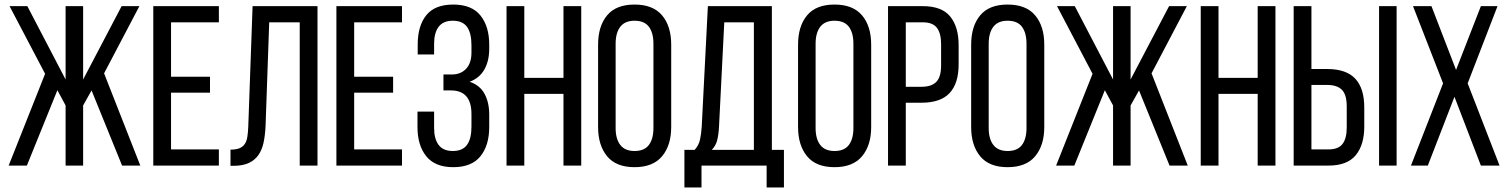

<svg xmlns="http://www.w3.org/2000/svg" viewBox="-20 -727 6627 843"><path d="M382 -330 516 0H596L437 -405L592 -700H514L345 -378V-700H268V-378L100 -700H22L178 -403L18 0H98L232 -331L268 -264V0H345V-264Z M902 -390H731V-629H941V-700H653V0H941V-71H731V-320H902Z M1162 -629H1296V0H1374V-700H1089L1070 -170C1069.3 -153.3 1068 -138.7 1066 -126C1064 -113.3 1060.2 -102.8 1054.5 -94.5C1048.8 -86.2 1041 -80 1031 -76C1021 -72 1008 -70 992 -70V1H1005C1031.7 1 1053.8 -3 1071.5 -11C1089.2 -19 1103.3 -30.5 1114 -45.5C1124.7 -60.5 1132.3 -78.7 1137 -100C1141.7 -121.3 1144.7 -146 1146 -174Z M1706 -390H1535V-629H1745V-700H1457V0H1745V-71H1535V-320H1706Z M1970 -707C1916 -707 1876.5 -691.3 1851.5 -660C1826.5 -628.7 1814 -586 1814 -532V-488H1886V-535C1886 -567 1892.7 -591.8 1906 -609.5C1919.3 -627.2 1940 -636 1968 -636C1996.7 -636 2017.5 -627 2030.5 -609C2043.5 -591 2050 -564 2050 -528V-496C2050 -465.3 2042.2 -441.7 2026.5 -425C2010.8 -408.3 1990 -400 1964 -400H1927V-330H1960C2020 -330 2050 -295.3 2050 -226V-171C2050 -135.7 2043.5 -109 2030.5 -91C2017.5 -73 1996.7 -64 1968 -64C1940 -64 1919.3 -72.8 1906 -90.5C1892.7 -108.2 1886 -133 1886 -165V-237H1813V-169C1813 -115.7 1825.8 -73 1851.5 -41C1877.2 -9 1916.7 7 1970 7C2024 7 2063.8 -9 2089.5 -41C2115.2 -73 2128 -115.7 2128 -169V-224C2128 -259.3 2121.2 -289.7 2107.5 -315C2093.8 -340.3 2072 -358 2042 -368C2070.7 -378.7 2092.2 -396.5 2106.5 -421.5C2120.8 -446.5 2128 -477 2128 -513V-531C2128 -584.3 2115.2 -627 2089.5 -659C2063.8 -691 2024 -707 1970 -707Z M2282 -315H2454V0H2532V-700H2454V-385H2282V-700H2204V0H2282Z M2606 -531V-169C2606 -115.7 2619.2 -73 2645.5 -41C2671.8 -9 2712 7 2766 7C2820 7 2860.3 -9 2887 -41C2913.7 -73 2927 -115.7 2927 -169V-531C2927 -585 2913.7 -627.8 2887 -659.5C2860.3 -691.2 2820 -707 2766 -707C2712 -707 2671.8 -691.2 2645.5 -659.5C2619.2 -627.8 2606 -585 2606 -531ZM2683 -165V-535C2683 -567 2689.8 -591.8 2703.5 -609.5C2717.2 -627.2 2738 -636 2766 -636C2794.7 -636 2815.7 -627.2 2829 -609.5C2842.3 -591.8 2849 -567 2849 -535V-165C2849 -133 2842.3 -108.2 2829 -90.5C2815.7 -72.8 2794.7 -64 2766 -64C2738 -64 2717.2 -72.8 2703.5 -90.5C2689.8 -108.2 2683 -133 2683 -165Z M3346 96H3422V-69H3369V-700H3088L3061 -171C3059.7 -149.7 3057.2 -130.7 3053.5 -114C3049.8 -97.3 3042 -82.3 3030 -69H2985V96H3060V0H3346ZM3137 -172 3160 -629H3290V-69H3105C3116.3 -80.3 3124.2 -94 3128.5 -110C3132.8 -126 3135.7 -146.7 3137 -172Z M3484 -531V-169C3484 -115.7 3497.2 -73 3523.5 -41C3549.8 -9 3590 7 3644 7C3698 7 3738.3 -9 3765 -41C3791.7 -73 3805 -115.7 3805 -169V-531C3805 -585 3791.7 -627.8 3765 -659.5C3738.3 -691.2 3698 -707 3644 -707C3590 -707 3549.8 -691.2 3523.5 -659.5C3497.2 -627.8 3484 -585 3484 -531ZM3561 -165V-535C3561 -567 3567.8 -591.8 3581.5 -609.5C3595.2 -627.2 3616 -636 3644 -636C3672.7 -636 3693.7 -627.2 3707 -609.5C3720.3 -591.8 3727 -567 3727 -535V-165C3727 -133 3720.3 -108.2 3707 -90.5C3693.7 -72.8 3672.7 -64 3644 -64C3616 -64 3595.2 -72.8 3581.5 -90.5C3567.8 -108.2 3561 -133 3561 -165Z M4032 -700H3879V0H3957V-276H4026C4082 -276 4123.2 -290.2 4149.5 -318.5C4175.8 -346.8 4189 -389 4189 -445V-529C4189 -582.3 4176.7 -624.2 4152 -654.5C4127.3 -684.8 4087.3 -700 4032 -700ZM4026 -346H3957V-629H4032C4060.7 -629 4081.2 -621 4093.5 -605C4105.8 -589 4112 -565 4112 -533V-440C4112 -406 4105 -381.8 4091 -367.5C4077 -353.2 4055.3 -346 4026 -346Z M4244 -531V-169C4244 -115.7 4257.2 -73 4283.5 -41C4309.8 -9 4350 7 4404 7C4458 7 4498.3 -9 4525 -41C4551.7 -73 4565 -115.7 4565 -169V-531C4565 -585 4551.7 -627.8 4525 -659.5C4498.3 -691.2 4458 -707 4404 -707C4350 -707 4309.8 -691.2 4283.5 -659.5C4257.2 -627.8 4244 -585 4244 -531ZM4321 -165V-535C4321 -567 4327.8 -591.8 4341.5 -609.5C4355.2 -627.2 4376 -636 4404 -636C4432.7 -636 4453.7 -627.2 4467 -609.5C4480.3 -591.8 4487 -567 4487 -535V-165C4487 -133 4480.3 -108.2 4467 -90.5C4453.7 -72.8 4432.7 -64 4404 -64C4376 -64 4355.2 -72.8 4341.5 -90.5C4327.8 -108.2 4321 -133 4321 -165Z M4981 -330 5115 0H5195L5036 -405L5191 -700H5113L4944 -378V-700H4867V-378L4699 -700H4621L4777 -403L4617 0H4697L4831 -331L4867 -264V0H4944V-264Z M5330 -315H5502V0H5580V-700H5502V-385H5330V-700H5252V0H5330Z M5807 -424H5738V-700H5660V0H5813C5867.7 0 5907.5 -15.2 5932.5 -45.5C5957.5 -75.8 5970 -117.7 5970 -171V-255C5970 -311 5956.8 -353.2 5930.5 -381.5C5904.2 -409.8 5863 -424 5807 -424ZM6112 -700H6035V0H6112ZM5813 -71H5738V-354H5807C5836.3 -354 5858 -346.8 5872 -332.5C5886 -318.2 5893 -294 5893 -260V-167C5893 -135 5886.8 -111 5874.5 -95C5862.2 -79 5841.7 -71 5813 -71Z M6366 -302 6482 0H6564L6424 -361L6555 -700H6482L6373 -420L6265 -700H6184L6316 -361L6175 0H6249Z"/></svg>

Font: Bebas Neue Regular two
Style: Regular2
Weight: 400
Designer: Ryoichi Tsunekawa & LGV (GE)
Foundry: Free Software Foundation, Inc.
Version: Version 1.003 August 13, 2016